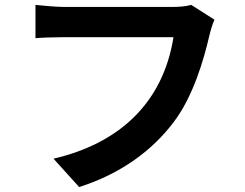

<svg xmlns="http://www.w3.org/2000/svg" viewBox="-20 -717 996 779"><path d="M756 -697.1C730.1 -690 700.3 -688.9 681.1 -688.9H239C207 -688.9 153.1 -694.2 123.9 -697.1V-562.1C148.8 -564.3 195 -566.1 237.9 -566.1H683.9C641 -296.2 460.2 -134.2 197.1 -73.2L301.1 41.9C471.2 -12.1 598 -106.9 685 -221.9C764.9 -327.8 806.8 -475.9 828.8 -570C833.8 -590.9 841.3 -617.9 850.1 -637.1Z"/></svg>

Font: Karasuma Gothic
Style: Bold
Weight: 700
Designer: Rasmus Andersson / Ryoko Nishizuka
Foundry: Genbu
Version: Version 1.00